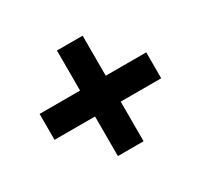

<svg xmlns="http://www.w3.org/2000/svg" viewBox="-110 -735 798 764"><g transform="rotate(-30 289.0 -353.5)"><path d="M348 -412H534V-293H348V-111H230V-293H44V-412H230V-596H348Z"/></g></svg>

Font: Noto Sans Armenian ExtraBold
Style: Regular
Weight: 800
Version: Version 2.007